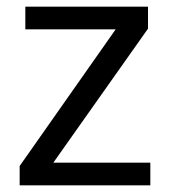

<svg xmlns="http://www.w3.org/2000/svg" viewBox="-20 -556 510 576"><path d="M431 0H39V-58L327 -468H56V-536H424V-470L140 -68H431Z"/></svg>

Font: Noto Sans Bengali UI
Style: Regular
Weight: 400
Designer: Jelle Bosma - Monotype Design Team
Foundry: Monotype Imaging Inc.
Version: Version 2.003; ttfautohint (v1.8.4.7-5d5b)